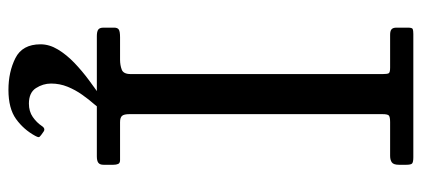

<svg xmlns="http://www.w3.org/2000/svg" viewBox="-292 -498 1000 455"><g transform="rotate(90 207.5 -270.0)"><path d="M250 -677Q250 -689.5 253.5 -692.2Q257 -695 269 -695H349Q358.5 -695 364.2 -699Q370 -703 370 -716V-733Q370 -744.5 366.8 -747.2Q363.5 -750 352 -750H60Q51.5 -750 48.2 -748.5Q45 -747 45 -737V-710Q45 -702 48.8 -698.5Q52.5 -695 62 -695H140Q151.5 -695 153.2 -691.5Q155 -688 155 -678V-80Q155 -63 144.5 -59Q134 -55 121 -55H68Q54 -55 49.5 -52Q45 -49 45 -41V-16Q45 -6.5 49.8 -3.2Q54.5 0 65 0H350Q360.5 0 365.2 -3.5Q370 -7 370 -16V-39Q370 -46 368 -50.5Q366 -55 359 -55H269Q258 -55 254 -59.8Q250 -64.5 250 -77ZM192.5 209.5Q236.5 209.5 261.5 191.5Q286.5 173.5 301.5 146Q304.5 140.5 304.5 138Q304.5 135.5 299.5 132L292.5 127Q284.5 120.5 278 130.5Q270 142.5 256.8 151.8Q243.5 161 225 161Q199 161 188.2 144.2Q177.5 127.5 177.5 108.5Q177.5 88 185 69.5Q192.5 51 204 34.8Q215.5 18.5 227 5.5Q233 -1.5 236.2 -7Q239.5 -12.5 236 -16.5Q233 -20.5 226.8 -18.8Q220.5 -17 212 -11.5Q192 2 169.8 18.5Q147.5 35 128.2 53.5Q109 72 96.8 92.2Q84.5 112.5 84.5 133.5Q84.5 176.5 117.2 193Q150 209.5 192.5 209.5Z"/></g></svg>

Font: Besley
Style: Regular
Weight: 400
Designer: Owen Earl
Foundry: indestructible type*
Version: Version 4.000